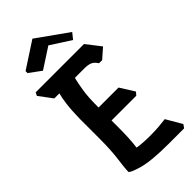

<svg xmlns="http://www.w3.org/2000/svg" viewBox="-256 -880 911 911"><g transform="rotate(-45 199.0 -425.0)"><path d="M284 -20Q165 -20 109 -36.5Q53 -53 53 -62Q53 -82 60.5 -137Q68 -192 68 -275V-402Q69 -460 74 -497.5Q79 -535 85 -556H51L1 -623L9 -639H333L389 -567L340 -524H319Q308 -542 293.5 -549Q279 -556 252 -556H189Q182 -529 175.5 -488Q169 -447 169 -391V-377H303L348 -305L335 -290H169V-250Q169 -207 167.5 -176.5Q166 -146 162 -115Q178 -112 201 -110.5Q224 -109 252 -109Q279 -109 304.5 -111Q330 -113 352 -116L398 -37L386 -20ZM46 -744 178 -830 334 -719 310 -689 209 -754 106 -687 46 -731Z"/></g></svg>

Font: Jaini
Style: Regular
Weight: 400
Designer: Maithili Shingre, Girish Dalvi (Devanagari), Taresh Vohra (Latin)
Foundry: Ek Type
Version: Version 2.000; ttfautohint (v1.8.4.7-5d5b)